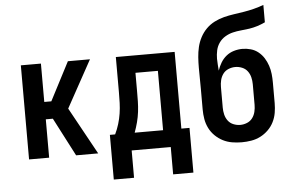

<svg xmlns="http://www.w3.org/2000/svg" viewBox="-57 -820 1615 1057"><g transform="rotate(-5 750.0 -292.0)"><path d="M335 0 225 -212H186V0H75V-520H186V-308H225L335 -520H457L314 -260L457 0Z M530 151V-96H559Q572 -123 580.5 -151Q589 -179 593.5 -208Q598 -237 599 -266.5Q600 -296 600 -325V-520H925V-96H970V151H858V0H642V151ZM667 -96H824V-424H700V-325Q700 -296 699.5 -267Q699 -238 695.5 -209Q692 -180 684.5 -151.5Q677 -123 667 -96Z M1250 8Q1223 8 1196.5 3.5Q1170 -1 1146.5 -13Q1123 -25 1103.5 -44Q1084 -63 1072 -87Q1060 -111 1055.5 -137.5Q1051 -164 1051 -191V-305Q1051 -335 1050.5 -364Q1050 -393 1050 -422Q1050 -451 1052 -479.5Q1054 -508 1060.5 -535.5Q1067 -563 1080.5 -588.5Q1094 -614 1114 -634Q1134 -654 1159.5 -667Q1185 -680 1212.5 -687Q1240 -694 1268 -698Q1296 -702 1324 -706.5Q1352 -711 1379.5 -718Q1407 -725 1434 -735V-639Q1413 -629 1391 -622Q1369 -615 1346 -611.5Q1323 -608 1299.5 -606Q1276 -604 1253.5 -598.5Q1231 -593 1211 -581Q1191 -569 1177.5 -550Q1164 -531 1159 -508Q1154 -485 1154 -462Q1154 -445 1155.5 -428.5Q1157 -412 1158 -396Q1165 -418 1177.5 -439Q1190 -460 1208.5 -475Q1227 -490 1250.5 -497Q1274 -504 1298 -504Q1321 -504 1344 -497.5Q1367 -491 1385.5 -476Q1404 -461 1416.5 -441Q1429 -421 1436.5 -398.5Q1444 -376 1446.5 -352.5Q1449 -329 1449 -305V-191Q1449 -164 1444.5 -137.5Q1440 -111 1428 -87Q1416 -63 1396.5 -44Q1377 -25 1353.5 -13Q1330 -1 1303.5 3.5Q1277 8 1250 8ZM1250 -88Q1269 -88 1287.5 -95.5Q1306 -103 1317.5 -118.5Q1329 -134 1333.5 -153Q1338 -172 1338 -191V-305Q1338 -324 1333.5 -343Q1329 -362 1317.5 -377.5Q1306 -393 1287.5 -400.5Q1269 -408 1250 -408Q1231 -408 1212.5 -400.5Q1194 -393 1182.5 -377.5Q1171 -362 1166.5 -343Q1162 -324 1162 -305V-191Q1162 -172 1166.5 -153Q1171 -134 1182.5 -118.5Q1194 -103 1212.5 -95.5Q1231 -88 1250 -88Z"/></g></svg>

Font: Iosevka Term Curly
Style: Bold
Weight: 700
Designer: Belleve Invis
Foundry: Belleve Invis
Version: Version 32.3.0